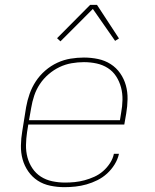

<svg xmlns="http://www.w3.org/2000/svg" viewBox="-20 -766 640 794"><path d="M246 8Q217 8 188 2Q159 -4 136 -19Q113 -34 97 -57Q81 -80 73.5 -107Q66 -134 66.5 -164Q67 -194 72 -223L88 -323Q93 -351 102.5 -378Q112 -405 128 -429.5Q144 -454 167 -474Q190 -494 217 -506.5Q244 -519 272 -523.5Q300 -528 327 -528Q357 -528 385.5 -522Q414 -516 437.5 -501Q461 -486 477 -463Q493 -440 500.5 -413Q508 -386 507.5 -356Q507 -326 502 -297L494 -251H97L92 -220Q88 -193 87.5 -166.5Q87 -140 93.5 -115.5Q100 -91 114 -70Q128 -49 149 -35.5Q170 -22 196 -16.5Q222 -11 249 -11Q269 -11 289 -13Q309 -15 329.5 -20.5Q350 -26 370 -35Q390 -44 406.5 -58.5Q423 -73 435 -91.5Q447 -110 451 -130H472Q467 -107 454 -86Q441 -65 423 -48.5Q405 -32 383 -21Q361 -10 338 -3.5Q315 3 292 5.5Q269 8 246 8ZM100 -269H476L481 -300Q486 -326 486.5 -353Q487 -380 480.5 -404.5Q474 -429 460.5 -450Q447 -471 426 -484.5Q405 -498 379.5 -503.5Q354 -509 327 -509Q302 -509 276 -504.5Q250 -500 226 -488.5Q202 -477 181 -459Q160 -441 145 -418.5Q130 -396 121.5 -370.5Q113 -345 109 -320ZM230 -595 216 -608 353 -746H381L472 -607L456 -597L364 -729Z"/></svg>

Font: Iosevka Thin Extended Oblique
Style: Regular
Weight: 100
Width: 7
Italic angle: -9°
Monospace: yes
Designer: Belleve Invis
Foundry: Belleve Invis
Version: Version 32.5.0; ttfautohint (v1.8.4)